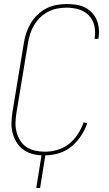

<svg xmlns="http://www.w3.org/2000/svg" viewBox="-20 -763 540 953"><path d="M160 170 186 8Q160 7 135.5 -0.5Q111 -8 92 -23Q73 -38 60.5 -59.5Q48 -81 42 -105Q36 -129 37 -155.5Q38 -182 42 -208L99 -553Q103 -578 111.5 -602.5Q120 -627 134 -650Q148 -673 168 -691.5Q188 -710 211.5 -722Q235 -734 261 -738.5Q287 -743 311 -743Q335 -743 358 -739.5Q381 -736 400.5 -726.5Q420 -717 435.5 -701Q451 -685 459.5 -665Q468 -645 470.5 -622Q473 -599 469 -575L468 -570H449L450 -575Q455 -606 448 -636Q441 -666 420.5 -687Q400 -708 370.5 -716.5Q341 -725 310 -725Q287 -725 264 -720.5Q241 -716 219.5 -705Q198 -694 180 -676.5Q162 -659 149.5 -638.5Q137 -618 130 -595.5Q123 -573 119 -550L62 -205Q58 -181 57 -156Q56 -131 62 -108.5Q68 -86 80 -66Q92 -46 111 -33.5Q130 -21 153.5 -15.5Q177 -10 202 -10Q233 -10 264.5 -19Q296 -28 322 -48.5Q348 -69 366.5 -97.5Q385 -126 395 -156L413 -151Q402 -119 382 -88.5Q362 -58 334.5 -35.5Q307 -13 272.5 -2.5Q238 8 205 8L179 170Z"/></svg>

Font: Iosevka Thin
Style: Italic
Weight: 100
Italic angle: -9°
Monospace: yes
Designer: Belleve Invis
Foundry: Belleve Invis
Version: Version 32.5.0; ttfautohint (v1.8.4)